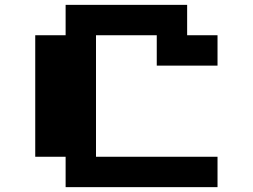

<svg xmlns="http://www.w3.org/2000/svg" viewBox="-20 -770 1040 790"><path d="M250 -750H750V-625H875V-500H625V-625H375V-125H875V0H250V-125H125V-625H250Z"/></svg>

Font: Dogica Pixel
Style: Bold
Weight: 700
Designer: Roberto Mocci
Version: Version 001.000